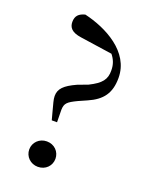

<svg xmlns="http://www.w3.org/2000/svg" viewBox="-143 -831 730 923"><g transform="rotate(20 221.5 -370.0)"><path d="M166 13C205 13 233 -16 233 -52C233 -88 205 -117 166 -117C128 -117 99 -88 99 -52C99 -16 128 13 166 13ZM385 -521C385 -655 243 -727 131 -753C100 -745 84 -730 84 -699C84 -671 99 -650 149 -643L313 -619C331 -597 340 -573 340 -544C341 -497 321 -472 261 -442L208 -422C149 -395 126 -372 126 -335C126 -316 133 -297 142 -261L153 -220H180L179 -284C180 -317 191 -327 239 -350L282 -369C353 -400 385 -443 385 -521Z"/></g></svg>

Font: Noto Serif TC Medium
Style: Regular
Weight: 500
Designer: Ryoko NISHIZUKA 西塚涼子 (kana & ideographs); Frank Grießhammer (Latin, Greek & Cyrillic); Wenlong ZHANG 张文龙 (bopomofo); San
Foundry: Adobe
Version: Version 2.001;hotconv 1.1.0;makeotfexe 2.6.0